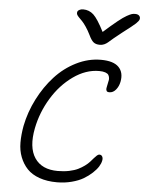

<svg xmlns="http://www.w3.org/2000/svg" viewBox="-64 -1031 825 1100"><g transform="rotate(5 348.5 -481.0)"><path d="M668 -981Q684.1 -981 691.7 -972.9Q699.2 -964.8 696.8 -953.1Q694.3 -942.9 678 -927.5Q661.6 -912.1 601.1 -866.2Q579.1 -849.6 557.4 -831.1Q535.6 -812.5 526.9 -804.9Q518.1 -797.4 506.6 -792.2Q495.1 -787.1 481 -787.1Q458.5 -787.1 445.3 -797.6Q432.1 -808.1 418 -837.9Q405.8 -862.8 392.1 -883.1Q378.4 -903.3 368.4 -913.6Q358.4 -923.8 349.9 -932.4Q341.3 -940.9 337.9 -947.5Q334.5 -954.1 335.9 -961.9Q337.4 -970.2 346.9 -975.6Q356.4 -981 369.1 -981Q403.8 -981 429 -957.8Q454.1 -934.6 491.2 -861.8Q537.6 -903.3 569.8 -929.2Q602.1 -955.1 620.8 -965.3Q639.6 -975.6 648.4 -978.3Q657.2 -981 668 -981ZM305.2 19Q248 19 204.1 3.4Q160.2 -12.2 133.8 -40Q107.4 -67.9 92.5 -106.2Q77.6 -144.5 77.6 -189.9Q77.6 -235.4 86.9 -286.1Q103 -367.2 141.4 -442.4Q179.7 -517.6 232.7 -575.4Q285.6 -633.3 354.5 -667.7Q423.3 -702.1 496.1 -702.1Q567.9 -702.1 598.4 -671.1Q628.9 -640.1 618.2 -585.9Q612.8 -559.1 596.9 -540Q581.1 -521 560.1 -521Q553.7 -521 549.6 -522.5Q545.4 -523.9 543.7 -527.3Q542 -530.8 541.3 -534.4Q540.5 -538.1 541.5 -544.2Q542.5 -550.3 543.5 -554.9Q544.4 -559.6 546.1 -567.6Q547.9 -575.7 548.8 -581.1Q552.2 -591.3 551 -601.6Q549.8 -611.8 545.2 -619.6Q540.5 -627.4 526.9 -632.3Q513.2 -637.2 491.2 -637.2Q414.6 -637.2 342.3 -585.7Q270 -534.2 220.5 -452.4Q170.9 -370.6 152.8 -278.8Q130.9 -167.5 171.6 -106.7Q212.4 -45.9 304.2 -45.9Q339.8 -45.9 370.1 -52.2Q400.4 -58.6 420.7 -68.6Q440.9 -78.6 457.5 -90.8Q474.1 -103 485.1 -115.2Q496.1 -127.4 504.6 -137.5Q513.2 -147.5 520.5 -153.8Q527.8 -160.2 534.2 -160.2Q545.9 -160.2 551 -150.6Q556.2 -141.1 553.2 -127Q550.3 -111.3 539.1 -93Q527.8 -74.7 506.3 -54.7Q484.9 -34.7 457.3 -18.3Q429.7 -2 389.6 8.5Q349.6 19 305.2 19Z"/></g></svg>

Font: Shantell Sans Bouncy
Style: Italic
Weight: 300
Italic angle: -11.31°
Designer: Stephen Nixon, Anya Danilova, Shantell Martin
Foundry: Arrow Type
Version: Version 1.006;[9816181b4]